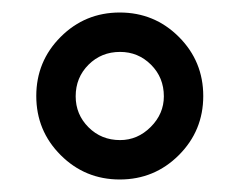

<svg xmlns="http://www.w3.org/2000/svg" viewBox="-20 -780 383 307"><path d="M101 -626Q101 -597 121.5 -576.5Q142 -556 172 -556Q200 -556 221 -577Q242 -598 242 -626Q242 -656 221.5 -676.5Q201 -697 172 -697Q142 -697 121.5 -676.5Q101 -656 101 -626ZM77 -532Q38 -571 38 -626.5Q38 -682 77 -721Q116 -760 171.5 -760Q227 -760 266 -721Q305 -682 305 -626.5Q305 -571 266 -532Q227 -493 171.5 -493Q116 -493 77 -532Z"/></svg>

Font: Beorc Gothic
Style: Regular
Weight: 400
Version: Version 001.001